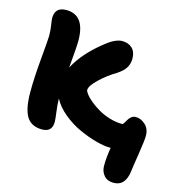

<svg xmlns="http://www.w3.org/2000/svg" viewBox="-130 -820 1044 1138"><g transform="rotate(15 392.0 -251.5)"><path d="M179.2 11.2Q113.8 11.2 84.5 -35.4Q55.2 -82 55.2 -187Q55.2 -273.9 66.2 -394.3Q77.1 -514.6 77.1 -536.1Q77.1 -568.4 72 -600.1Q66.9 -631.8 66.9 -642.1Q66.9 -710 136.2 -710Q252 -710 252 -551.8Q252 -514.6 240.2 -384.8Q295.4 -490.7 424.8 -586.9Q469.2 -618.2 504.9 -618.2Q542 -618.2 565.4 -596.2Q588.9 -574.2 588.9 -533.2Q588.9 -500.5 573.5 -475.8Q558.1 -451.2 522.9 -428.2Q468.3 -396 423.1 -352.5Q377.9 -309.1 377.9 -285.2Q377.9 -275.9 390.9 -259Q403.8 -242.2 428.2 -222.2Q452.6 -202.1 482.9 -184.6Q513.2 -167 552.2 -155Q591.3 -143.1 628.9 -143.1Q634.3 -143.1 640.9 -152.6Q647.5 -162.1 653.3 -173.6Q659.2 -185.1 671.1 -194.6Q683.1 -204.1 698.2 -204.1Q729.5 -204.1 756.8 -179.4Q784.2 -154.8 784.2 -111.8Q784.2 -81.5 771 1Q757.8 83.5 753.9 116.2Q741.7 207 670.9 207Q632.3 207 612.1 183.6Q591.8 160.2 590.8 128.9Q589.4 79.6 601.1 11.2H596.2Q560.5 11.2 509.3 -2.7Q458 -16.6 403.8 -41.3Q349.6 -65.9 301 -106Q252.4 -146 229 -191.9Q229 -156.7 235.1 -113Q241.2 -69.3 241.2 -50.8Q241.2 11.2 179.2 11.2Z"/></g></svg>

Font: Shantell Sans Irregular
Style: Regular
Weight: 800
Designer: Stephen Nixon, Anya Danilova, Shantell Martin
Foundry: Arrow Type
Version: Version 1.006;[9816181b4]